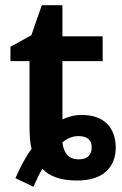

<svg xmlns="http://www.w3.org/2000/svg" viewBox="-20 -681 467 735"><path d="M39 1Q54 -33 69.5 -61.5Q85 -90 101 -112Q96 -129 94.5 -152.5Q93 -176 93 -203V-447H20V-502L100 -546L140 -661H219V-542H373V-447H219V-224Q234 -231 253 -236Q272 -241 292 -241Q356 -241 389.5 -207.5Q423 -174 423 -116Q423 -58 385.5 -24Q348 10 274 10Q184 10 142 -35Q133 -20 125 -3Q117 14 108 34ZM282 -71Q307 -71 319 -83.5Q331 -96 331 -116Q331 -160 280 -160Q248 -160 219 -136Q222 -106 237 -88.5Q252 -71 282 -71Z"/></svg>

Font: Noto Sans SemiBold
Style: Regular
Weight: 600
Designer: Monotype Design Team
Foundry: Monotype Imaging Inc.
Version: Version 2.007